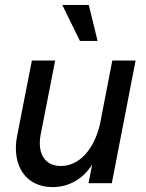

<svg xmlns="http://www.w3.org/2000/svg" viewBox="-20 -747 595 783"><path d="M194 16C262 16 319 -18 356 -76L341 0H436L533 -500H438L388 -242C364 -137 303 -70 228 -70C163 -70 131 -121 146 -199L205 -500H110L50 -194C26 -71 86 16 194 16ZM306 -580H378L342 -727H234Z"/></svg>

Font: Uncut Sans Medium Italic
Style: Regular
Weight: 500
Italic angle: -11°
Designer: Kasper Nordkvist
Foundry: UNCUT.wtf
Version: Version 1.304;Glyphs 3.2 (3246)